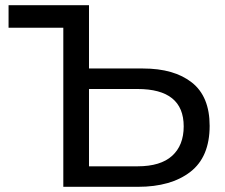

<svg xmlns="http://www.w3.org/2000/svg" viewBox="-20 -720 868 740"><path d="M512 0H224V-613H13V-700H323V-456H531Q651 -456 719.5 -402Q788 -348 788 -235Q788 -115 713.5 -57.5Q639 0 512 0ZM510 -79Q599 -79 643.5 -119.5Q688 -160 688 -233Q688 -377 510 -377H323V-79Z"/></svg>

Font: Argentum Novus
Style: Regular
Weight: 400
Designer: Julieta Ulanovsky
Foundry: Julieta Ulanovsky
Version: Version 7.20;July 27, 2021;FontCreator 13.0.0.2683 64-bit